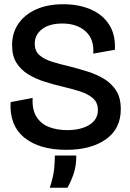

<svg xmlns="http://www.w3.org/2000/svg" viewBox="-20 -694 613 906"><path d="M293 13Q166 13 95 -44.5Q24 -102 30 -212L134 -232Q131 -175 153 -141.5Q175 -108 213 -94Q251 -80 296 -80Q362 -80 402 -105Q442 -130 442 -175Q442 -210 418.5 -230.5Q395 -251 357 -263Q319 -275 276 -285Q233 -295 190.5 -308.5Q148 -322 113.5 -343Q79 -364 58 -397Q37 -430 37 -481Q37 -539 67 -582.5Q97 -626 151 -650Q205 -674 279 -674Q352 -674 408.5 -649.5Q465 -625 495.5 -577Q526 -529 522 -459L420 -441Q425 -509 384 -546Q343 -583 274 -583Q213 -583 178.5 -556.5Q144 -530 144 -488Q144 -453 166.5 -433.5Q189 -414 226 -402.5Q263 -391 307 -381Q350 -370 393 -356.5Q436 -343 471.5 -321.5Q507 -300 528.5 -266Q550 -232 550 -179Q550 -86 479.5 -36.5Q409 13 293 13ZM215 192Q233 136 236 98Q239 60 239 40H340Q340 91 326.5 129Q313 167 298 192Z"/></svg>

Font: Bricolage Grotesque 48pt Medium
Style: Regular
Weight: 500
Designer: Mathieu Triay
Foundry: Atelier Triay
Version: Version 1.000; ttfautohint (v1.8.4.7-5d5b);gftools[0.9.32]